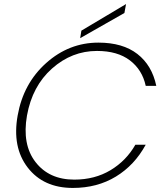

<svg xmlns="http://www.w3.org/2000/svg" viewBox="-20 -919 810 946"><path d="M67 -350Q95 -508 207.5 -608.5Q320 -709 465 -709Q585 -709 657 -653Q729 -597 750 -496H698Q681 -575 620 -621.5Q559 -668 458 -668Q334 -668 236.5 -581.5Q139 -495 113 -350Q88 -207 155 -120.5Q222 -34 346 -34Q447 -34 524.5 -80.5Q602 -127 647 -206H698Q643 -105 551 -49Q459 7 339 7Q194 7 116.5 -93.5Q39 -194 67 -350ZM381 -768 601 -899 593 -855 375 -731Z"/></svg>

Font: Poppins ExtraLight
Style: Italic
Weight: 275
Italic angle: -10°
Designer: Ninad Kale (Devanagari), Jonny Pinhorn (Latin)
Foundry: Indian Type Foundry
Version: Version 3.200;PS 1.000;hotconv 16.6.54;makeotf.lib2.5.65590